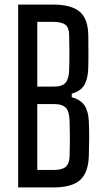

<svg xmlns="http://www.w3.org/2000/svg" viewBox="-20 -820 455 840"><path d="M59.4 0V-800H211.3Q292.7 -800 329.3 -768.3Q365.9 -736.5 366.3 -663.4Q366.7 -616 366.9 -581.6Q367 -547.1 365.7 -513.8Q363.3 -470.5 347.1 -445.4Q330.9 -420.3 293.9 -410.4V-394.8Q332.4 -384.2 349.5 -359Q366.6 -333.8 368.6 -290Q370.5 -248.1 370.1 -213.4Q369.6 -178.7 368.6 -137Q366.1 -64 330 -32Q293.9 0 213.8 0ZM143.1 -76.4H213.8Q252.3 -76.4 268.1 -90.5Q283.8 -104.7 284.6 -137.8Q285.8 -178.3 285.8 -212.6Q285.8 -246.8 284.6 -287Q283.8 -330.9 268.6 -347.9Q253.3 -364.8 215.2 -364.8H143.1ZM143.1 -441.2H217.6Q252.7 -441.2 267.3 -458.6Q281.8 -476 282.6 -515.5Q283.8 -556.2 283.6 -591.1Q283.4 -626 282.6 -666.7Q282.3 -698.3 266.4 -711.4Q250.4 -724.4 211.3 -724.4H143.1Z"/></svg>

Font: Big Shoulders Thin
Style: Regular
Weight: 100
Version: Version 2.002